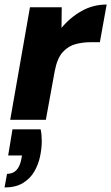

<svg xmlns="http://www.w3.org/2000/svg" viewBox="-52 -528 490 846"><path d="M-7 0 80 -496H220L219 -405Q257 -451 307.5 -479.5Q358 -508 418 -508L388 -342H345Q315 -342 282.5 -334Q250 -326 225 -299Q200 -272 189 -214L150 0ZM-32 298 -21 238Q5 238 20.5 221.5Q36 205 42 173L45 157H-16L3 42H127Q130 55 131 68.5Q132 82 132 95Q132 126 124.5 161.5Q117 197 99 228Q81 259 49 278.5Q17 298 -32 298Z"/></svg>

Font: Rethink Sans ExtraBold
Style: Italic
Weight: 800
Italic angle: -10°
Designer: The Rethink Sans project authors (Hans Thiessen). DM Sans designed by Colophon Foundry.
Foundry: Rethink Communications LLC
Version: Version 1.001